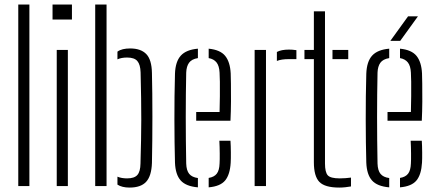

<svg xmlns="http://www.w3.org/2000/svg" viewBox="-20 -820 1924 846"><path d="M60.5 0V-800H109.5V0Z M211.5 -734V-800H297V-734ZM230 0V-600H279V0Z M399.5 0V-800H449.5V0ZM497.5 -6.5V-41.5Q507 -37.5 517.5 -35.8Q528 -34 540 -34Q572 -34 585.2 -49Q598.5 -64 599 -99Q600.5 -154.5 601.5 -200.8Q602.5 -247 602.5 -292.2Q602.5 -337.5 601.8 -387.8Q601 -438 599.5 -501Q598.5 -535.5 585.2 -551Q572 -566.5 540 -566.5Q515 -566.5 497.5 -558.5V-592.5Q508 -600 521.8 -603.2Q535.5 -606.5 553.5 -606.5Q600.5 -606.5 624.5 -581.8Q648.5 -557 649.5 -498Q650.5 -457 651 -407.5Q651.5 -358 651.5 -305.2Q651.5 -252.5 651 -200.5Q650.5 -148.5 649.5 -102Q647.5 -44.5 624 -19Q600.5 6.5 551 6.5Q534 6.5 520.8 3.2Q507.5 0 497.5 -6.5Z M751 -103.5Q750 -145 749.2 -193Q748.5 -241 748.5 -292.5Q748.5 -344 749 -395.5Q749.5 -447 751 -495.5Q753 -549 776.8 -575Q800.5 -601 852 -605.5V-564Q824.5 -559.5 813 -543.5Q801.5 -527.5 800.5 -500Q799.5 -454 799 -405Q798.5 -356 798.5 -305.2Q798.5 -254.5 799 -202.8Q799.5 -151 800.5 -99.5Q801.5 -68.5 813.8 -53.8Q826 -39 852 -35.5V5.5Q799 1 776 -25Q753 -51 751 -103.5ZM899.5 5.5V-36Q924 -40 935.2 -54.8Q946.5 -69.5 947.5 -99.5Q948.5 -114.5 948.2 -143.5Q948 -172.5 946.5 -200H995.5Q997 -178.5 997.2 -149Q997.5 -119.5 996.5 -103.5Q993.5 -51 972.2 -25Q951 1 899.5 5.5ZM844.5 -288V-326.5H947.5Q948.5 -360.5 948.8 -396Q949 -431.5 948.8 -459.8Q948.5 -488 947.5 -500Q946 -530 934 -545Q922 -560 899.5 -564V-605.5Q950.5 -600.5 972.2 -573.8Q994 -547 996.5 -496.5Q997 -485.5 997.5 -451.2Q998 -417 997.8 -372.8Q997.5 -328.5 995.5 -288Z M1102 0V-600H1152V0ZM1200 -551.5V-591Q1219.5 -601.5 1253 -601.5Q1260 -601.5 1267.8 -601Q1275.5 -600.5 1286 -599V-559.5H1253Q1220 -559.5 1200 -551.5Z M1321.5 -559.5V-600H1363V-770H1412V-99.5Q1412 -61.5 1424 -47.8Q1436 -34 1477 -34Q1492.5 -34 1502.5 -35Q1512.5 -36 1526.5 -37.5V1.5Q1514.5 3.5 1501.8 5Q1489 6.5 1475 6.5Q1411.5 6.5 1387.2 -18.5Q1363 -43.5 1363 -105V-559.5ZM1445 -559.5V-600H1514.5V-559.5Z M1594 -103.5Q1593 -145 1592.2 -193Q1591.5 -241 1591.5 -292.5Q1591.5 -344 1592 -395.5Q1592.5 -447 1594 -495.5Q1596 -549 1619.8 -575Q1643.5 -601 1695 -605.5V-564Q1667.5 -559.5 1656 -543.5Q1644.5 -527.5 1643.5 -500Q1642.5 -454 1642 -405Q1641.5 -356 1641.5 -305.2Q1641.5 -254.5 1642 -202.8Q1642.5 -151 1643.5 -99.5Q1644.5 -68.5 1656.8 -53.8Q1669 -39 1695 -35.5V5.5Q1642 1 1619 -25Q1596 -51 1594 -103.5ZM1742.5 5.5V-36Q1767 -40 1778.2 -54.8Q1789.5 -69.5 1790.5 -99.5Q1791.5 -114.5 1791.2 -143.5Q1791 -172.5 1789.5 -200H1838.5Q1840 -178.5 1840.2 -149Q1840.5 -119.5 1839.5 -103.5Q1836.5 -51 1815.2 -25Q1794 1 1742.5 5.5ZM1687.5 -288V-326.5H1790.5Q1791.5 -360.5 1791.8 -396Q1792 -431.5 1791.8 -459.8Q1791.5 -488 1790.5 -500Q1789 -530 1777 -545Q1765 -560 1742.5 -564V-605.5Q1793.5 -600.5 1815.2 -573.8Q1837 -547 1839.5 -496.5Q1840 -485.5 1840.5 -451.2Q1841 -417 1840.8 -372.8Q1840.5 -328.5 1838.5 -288ZM1700 -640 1778 -748H1821.5L1743.5 -640Z"/></svg>

Font: Big Shoulders Stencil Text Thin ExtraLight
Style: Regular
Weight: 250
Version: Version 2.001